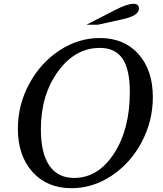

<svg xmlns="http://www.w3.org/2000/svg" viewBox="-20 -980 860 1010"><path d="M505 -780Q633 -780 708.5 -695.5Q784 -611 784 -469Q784 -343 725 -232Q666 -121 567 -55.5Q468 10 356 10Q228 10 151 -75.5Q74 -161 74 -303Q74 -428 133.5 -538.5Q193 -649 292.5 -714.5Q392 -780 505 -780ZM505 -728Q375 -728 285 -604Q195 -480 195 -300Q195 -174 239.5 -109Q284 -44 370 -44Q496 -44 579.5 -172Q663 -300 663 -496Q663 -615 624.5 -671.5Q586 -728 505 -728ZM495 -850H435L585 -927Q649 -960 681 -960Q711 -960 711 -935Q711 -897 622 -878Z"/></svg>

Font: Libre Baskerville
Style: Italic
Weight: 400
Italic angle: -15°
Designer: Pablo Impallari, Rodrigo Fuenzalida
Foundry: Pablo Impallari, Rodrigo Fuenzalida
Version: Version 1.051;Glyphs 3.2.3 (3260)